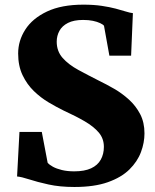

<svg xmlns="http://www.w3.org/2000/svg" viewBox="-20 -772 648 804"><path d="M291.5 11Q230.5 11 183 0.5Q135.5 -10 102.5 -20.8Q69.5 -31.5 51.5 -33L61.5 -219.5H155L179.5 -90.5Q186.5 -82 201.5 -73.8Q216.5 -65.5 239.2 -60Q262 -54.5 291 -54.5Q334 -54.5 361.5 -67.2Q389 -80 402 -103.5Q415 -127 415 -157Q415 -191.5 393.8 -216.8Q372.5 -242 334.8 -264Q297 -286 245.5 -309.5Q217 -323.5 184 -343Q151 -362.5 122 -390.5Q93 -418.5 74.5 -457.2Q56 -496 56 -548Q56 -601.5 86 -648.2Q116 -695 176.8 -723.8Q237.5 -752.5 329 -752.5Q372.5 -752.5 406 -747.5Q439.5 -742.5 464.8 -735.8Q490 -729 507.8 -723.5Q525.5 -718 536.5 -717L529 -539H438L415.5 -664Q411.5 -669.5 399.2 -675.2Q387 -681 369 -684.8Q351 -688.5 328 -688.5Q289 -688.5 264.5 -676Q240 -663.5 228.8 -642.8Q217.5 -622 217.5 -597.5Q217.5 -557.5 242.2 -529.5Q267 -501.5 308 -479.2Q349 -457 395.5 -433.5Q425.5 -419 458.8 -399.8Q492 -380.5 520.5 -354.5Q549 -328.5 567 -294Q585 -259.5 585 -213.5Q585 -174.5 570.2 -135Q555.5 -95.5 521.8 -62.2Q488 -29 431.5 -9Q375 11 291.5 11Z"/></svg>

Font: Merriweather 28pt Black
Style: Regular
Weight: 900
Version: Version 2.100